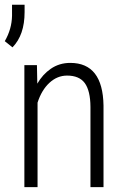

<svg xmlns="http://www.w3.org/2000/svg" viewBox="-28 -770 518 790"><path d="M124 -502V-500.5L125.5 -425.8Q147.5 -463.9 180.7 -486.8Q215.8 -511.2 261.2 -511.2Q395 -511.2 397.9 -335.9V-1.5V0H397H345.7H344.2V-1.5V-330.1Q343.8 -396.5 320.8 -428.2Q297.9 -459 248 -459Q207.5 -459 175.3 -429.2Q143.1 -399.4 126.5 -347.7V-1.5V0H125H73.2H72.3V-1.5V-500.5V-502H73.2H122.6ZM23.4 -575.2 -8.3 -600.6Q20.5 -650.4 21.5 -705.1V-750.5H73.2V-720.2Q73.2 -626 23.4 -575.2Z"/></svg>

Font: MAUL Condensed Light
Style: Light
Weight: 300
Designer: MAUL
Version: Version 2.137; 2017; ttfautohint (v1.8.3)